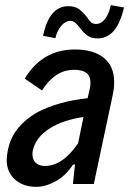

<svg xmlns="http://www.w3.org/2000/svg" viewBox="-20 -714 501 745"><path d="M423 -395Q423 -373 419 -353L344 0H263L271 -76L263 -75Q236 -33 196.5 -11Q157 11 121 11Q69 11 37.5 -18Q6 -47 6 -93Q6 -100 8 -116Q15 -170 45 -210Q75 -250 126 -279Q208 -321 320 -333L325 -355Q331 -378 331 -393Q331 -419 315.5 -431Q300 -443 268 -443Q228 -443 197.5 -422Q167 -401 143 -363L76 -409Q144 -522 271 -522Q343 -522 383 -489.5Q423 -457 423 -395ZM283 -158 304 -260Q268 -255 234 -244Q200 -233 175 -217Q117 -181 107 -128Q106 -124 106 -115Q106 -94 119 -82Q132 -70 154 -70Q223 -70 283 -158ZM290 -606Q279 -620 271 -626.5Q263 -633 252 -633Q234 -633 217.5 -613.5Q201 -594 195 -566L147 -575Q171 -690 245 -690Q271 -690 286 -679Q301 -668 317 -648Q326 -634 333.5 -627.5Q341 -621 352 -621Q373 -621 388 -641Q403 -661 410 -694L461 -685Q434 -565 359 -565Q334 -565 319 -576Q304 -587 290 -606Z"/></svg>

Font: Decalotype Medium Italic
Style: Regular
Weight: 500
Italic angle: -12°
Designer: Alfredo Marco Pradil
Foundry: Alfredo Marco Pradil
Version: Version 1.0